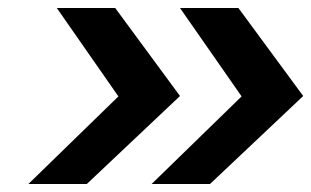

<svg xmlns="http://www.w3.org/2000/svg" viewBox="-20 -549 778 480"><path d="M122 -529H268L430 -309L197 -89H51L276 -308ZM430 -529H576L738 -309L505 -89H359L584 -308Z"/></svg>

Font: Be Vietnam ExtraBold
Style: Italic
Weight: 800
Italic angle: -9.778°
Designer: Gabriel Lam
Foundry: TypeRant
Version: Version 3.000